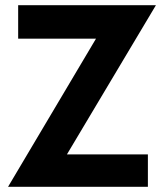

<svg xmlns="http://www.w3.org/2000/svg" viewBox="-20 -720 636 740"><path d="M50 -571V-700H581L238 -125H550V0H11L350 -571Z"/></svg>

Font: Jost* Semi
Style: Regular
Weight: 600
Version: Version 3.7